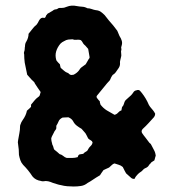

<svg xmlns="http://www.w3.org/2000/svg" viewBox="-20 -643 632 699"><path d="M547 -75Q547 -75 547 -74.5Q547 -74 546 -74Q545 -70 544 -66Q543 -62 542 -59Q538 -56 534 -54Q530 -52 528 -48Q525 -46 523 -42.5Q521 -39 519 -37Q515 -33 509.5 -31Q504 -29 500 -24Q497 -20 492 -17Q487 -14 482 -9Q478 -5 475 -1Q472 3 470 8Q463 9 458 5Q454 1 449 -3Q444 -7 439 -12Q437 -16 433.5 -22Q430 -28 427 -35Q420 -41 412.5 -43Q405 -45 397 -48Q394 -47 392 -46Q390 -45 388 -43Q384 -40 377 -33Q372 -31 367 -28.5Q362 -26 357 -24Q353 -18 349.5 -13.5Q346 -9 344 -5Q337 -1 330 3.5Q323 8 317 12Q310 17 299 23Q288 32 275 34Q262 36 248 36Q237 36 225 35Q213 34 202 31Q195 30 187.5 27.5Q180 25 173 23Q164 19 155.5 17Q147 15 138 17Q137 17 134.5 17Q132 17 130 16Q109 13 98 -1Q91 -12 82.5 -22.5Q74 -33 64 -43Q57 -51 54 -60Q51 -69 49 -79Q49 -99 46 -117Q44 -125 46 -133Q48 -146 50.5 -158Q53 -170 53 -183Q53 -187 55 -191Q57 -198 62 -205Q75 -223 78 -240Q83 -244 86.5 -247.5Q90 -251 93 -254V-262Q99 -269 105 -276.5Q111 -284 118 -289Q123 -292 124.5 -295.5Q126 -299 128 -308Q123 -315 117.5 -323Q112 -331 107 -339Q106 -343 102.5 -346Q99 -349 95 -353Q91 -357 87 -362Q83 -367 79 -371Q77 -382 74.5 -393Q72 -404 70 -415Q69 -423 68.5 -430.5Q68 -438 68 -445Q66 -450 68 -455Q70 -460 70 -465Q70 -470 71 -474Q71 -485 76 -492Q84 -506 84 -520Q91 -528 97.5 -537Q104 -546 113 -553Q118 -559 122 -568Q129 -581 140 -578Q140 -578 143 -578Q146 -580 147 -584Q148 -588 150 -589Q151 -591 153 -593Q159 -597 165 -600Q171 -603 176 -607Q180 -609 183.5 -609Q187 -609 191 -612Q193 -614 196.5 -614Q200 -614 204 -614Q214 -614 222 -618Q232 -622 241 -622.5Q250 -623 259 -621Q270 -619 279.5 -618.5Q289 -618 298 -613Q306 -613 314 -610Q322 -607 329 -606Q340 -605 347 -600Q354 -595 361 -588Q365 -583 368.5 -578.5Q372 -574 376 -569Q384 -560 392 -550.5Q400 -541 407 -531Q409 -526 411 -521.5Q413 -517 415 -512Q421 -503 423.5 -494Q426 -485 422 -474Q422 -473 421.5 -471.5Q421 -470 421 -469Q423 -464 421.5 -460Q420 -456 421 -451Q421 -447 421.5 -444Q422 -441 421 -437Q420 -431 418 -424.5Q416 -418 417 -411Q417 -401 409 -391Q405 -385 401 -379.5Q397 -374 390 -370Q387 -366 385 -362Q383 -358 381 -353Q379 -349 376 -346.5Q373 -344 370 -340Q361 -329 352 -318Q343 -307 334 -296Q329 -291 334 -285Q336 -283 338 -280Q340 -277 343 -275Q343 -274 343.5 -272Q344 -270 344 -268Q345 -267 345 -265.5Q345 -264 346 -262Q356 -249 369 -241Q382 -233 397 -225Q405 -227 410 -233Q415 -239 422 -241Q423 -244 423 -246.5Q423 -249 424 -252Q424 -253 424.5 -253Q425 -253 425 -254Q430 -259 431.5 -266Q433 -273 437 -278Q442 -283 447.5 -287.5Q453 -292 457 -296Q459 -298 461 -300.5Q463 -303 465 -306Q469 -313 476 -314Q486 -318 491 -311Q492 -309 496 -305Q512 -285 522 -261Q526 -254 531.5 -248Q537 -242 541 -236Q543 -233 545 -229Q545 -223 541 -217Q531 -206 521 -195Q511 -184 500 -174Q493 -167 497 -159Q503 -150 510 -141.5Q517 -133 524 -123Q530 -119 531 -115Q536 -105 541 -96Q546 -87 547 -75ZM306 -432V-436Q305 -443 303.5 -450.5Q302 -458 301 -465Q297 -469 294 -473Q291 -477 286 -481Q283 -484 280.5 -489Q278 -494 274 -497Q273 -497 272 -497.5Q271 -498 270 -498Q264 -499 257.5 -498Q251 -497 244 -500Q236 -500 228.5 -499Q221 -498 213 -493Q206 -490 200 -484Q189 -471 184.5 -456Q180 -441 185 -424Q185 -424 185.5 -423.5Q186 -423 186 -422Q189 -418 192 -415Q195 -412 198 -409Q199 -405 199.5 -401.5Q200 -398 201 -396Q207 -391 212.5 -386Q218 -381 225 -378Q229 -378 231 -374Q236 -370 240 -370Q244 -370 248 -371Q260 -377 267 -386Q272 -395 279 -399.5Q286 -404 292 -409Q296 -415 299 -421Q302 -427 306 -432ZM317 -125Q315 -130 310 -132.5Q305 -135 301 -139Q299 -144 296 -149Q293 -154 291 -158Q287 -162 284 -166Q281 -170 277 -174Q268 -179 259.5 -185.5Q251 -192 246 -202Q241 -211 229 -216Q224 -216 218.5 -215.5Q213 -215 208 -215Q197 -210 193.5 -201.5Q190 -193 185 -185V-176Q184 -172 181 -168.5Q178 -165 176 -160Q167 -144 166.5 -138.5Q166 -133 171 -115Q173 -113 173.5 -110Q174 -107 175 -105Q176 -100 178 -98Q183 -94 188 -90Q193 -86 197 -82Q205 -80 210.5 -75Q216 -70 223 -68Q233 -68 243 -68Q253 -68 263 -71Q265 -80 270.5 -81Q276 -82 283 -83Q287 -88 293 -91Q299 -94 301 -100Q305 -107 310.5 -112Q316 -117 317 -125Z"/></svg>

Font: Darumadrop One
Style: Regular
Weight: 400
Version: Version 1.000